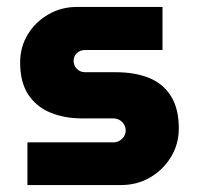

<svg xmlns="http://www.w3.org/2000/svg" viewBox="-20 -533 570 553"><path d="M59 0V-123H306Q316 -123 324 -127.5Q332 -132 337 -140Q342 -148 342 -157Q342 -167 337 -175Q332 -183 324 -187.5Q316 -192 306 -192H216Q166 -192 125.5 -208.5Q85 -225 61.5 -260.5Q38 -296 38 -353Q38 -397 59.5 -433Q81 -469 118.5 -491Q156 -513 201 -513H448V-389H225Q211 -389 201.5 -380Q192 -371 192 -358Q192 -344 201.5 -334.5Q211 -325 225 -325H313Q369 -325 409.5 -308.5Q450 -292 472.5 -256Q495 -220 495 -163Q495 -118 472.5 -81Q450 -44 412.5 -22Q375 0 328 0Z"/></svg>

Font: MuseoModerno Thin
Style: Bold
Weight: 700
Version: Version 1.003